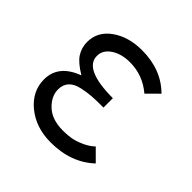

<svg xmlns="http://www.w3.org/2000/svg" viewBox="-135 -597 721 721"><g transform="rotate(45 226.0 -236.0)"><path d="M43 -142.1Q43 -219.2 131.8 -252Q88.9 -277.8 74.2 -300.8Q58.1 -325.7 58.1 -356Q58.1 -411.1 106.4 -445.6Q154.8 -480 226.1 -480Q329.1 -480 393.1 -416L348.1 -371.1H347.2Q293.9 -416 226.1 -416Q181.2 -416 151.1 -396Q121.1 -376 121.1 -345.2Q121.1 -275.4 275.9 -274.9V-225.1H268.1Q234.9 -225.1 213.9 -223.6Q192.9 -222.2 164.6 -216.1Q136.2 -210 121.6 -194.1Q106.9 -178.2 106.9 -152.8Q106.9 -116.7 138.9 -86.4Q170.9 -56.2 229 -56.2Q244.1 -56.2 258.1 -57.6Q272 -59.1 282 -61.5Q292 -64 302.5 -67.9Q313 -71.8 319.6 -75Q326.2 -78.1 333.5 -82.5Q340.8 -86.9 344.5 -89.4Q348.1 -91.8 353 -96.4Q357.9 -101.1 358.9 -101.1L403.8 -56.2Q335.9 7.8 228 7.8Q149.9 7.8 96.4 -35.6Q43 -79.1 43 -142.1Z"/></g></svg>

Font: CMU Bright
Style: Roman
Weight: 500
Version: Version 0.7.0